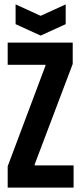

<svg xmlns="http://www.w3.org/2000/svg" viewBox="-20 -854 370 874"><path d="M15 0V-97L187 -555V-559H15V-660H311V-563L138 -106V-101H315V0ZM51 -834 165 -782 279 -834V-744L165 -692L51 -744Z"/></svg>

Font: Bricolage Grotesque 48pt Condensed SemiBold
Style: Regular
Weight: 600
Width: 3
Designer: Mathieu Triay
Foundry: Atelier Triay
Version: Version 1.000; ttfautohint (v1.8.4.7-5d5b);gftools[0.9.32]